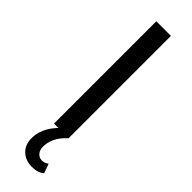

<svg xmlns="http://www.w3.org/2000/svg" viewBox="-310 -703 929 929"><g transform="rotate(45 155.0 -238.0)"><path d="M105 -700H205V0H105ZM78 127Q78 40 170 -31L205 0Q171 32 158.5 60.5Q146 89 146 116Q146 140 158.5 154Q171 168 190 168Q207 168 224 156L241 204Q218 224 178 224Q133 224 105.5 197.5Q78 171 78 127Z"/></g></svg>

Font: Idrija
Style: Regular
Weight: 500
Designer: Julieta Ulanovsky
Foundry: Julieta Ulanovsky
Version: Version 7.200